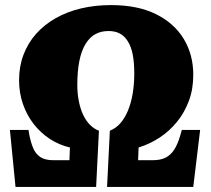

<svg xmlns="http://www.w3.org/2000/svg" viewBox="-20 -735 828 755"><path d="M41 0 19 -224H92L95 -206Q101 -175 110.5 -152.5Q120 -130 138.5 -117.5Q157 -105 190 -105H253L255 -155Q212 -165 175.5 -189Q139 -213 112 -248Q85 -283 70 -326.5Q55 -370 55 -420Q55 -474 72.5 -520Q90 -566 122 -602Q154 -638 199 -663.5Q244 -689 299 -702Q354 -715 417 -715Q521 -715 593 -679.5Q665 -644 702.5 -582Q740 -520 740 -441Q740 -385 723 -339Q706 -293 676.5 -256.5Q647 -220 608.5 -194.5Q570 -169 525 -155L523 -105H580Q611 -105 631 -115Q651 -125 665 -146.5Q679 -168 689 -203L695 -224H767L740 0H401L412 -221Q435 -230 452.5 -249.5Q470 -269 482.5 -298.5Q495 -328 501.5 -365.5Q508 -403 508 -446Q508 -489 502 -520Q496 -551 483 -572Q470 -593 451.5 -603Q433 -613 407 -613Q377 -613 354.5 -600.5Q332 -588 316 -561.5Q300 -535 292 -495Q284 -455 284 -400Q284 -367 290 -337Q296 -307 307 -283.5Q318 -260 334 -244Q350 -228 369 -221L358 0Z"/></svg>

Font: Literata Black
Style: Italic
Weight: 900
Italic angle: -2°
Designer: Latin by Veronika Burian and Jose Scaglione. Greek by Irene Vlachou. Cyrillic by Vera Evstafieva
Foundry: TypeTogether
Version: Version 3.002